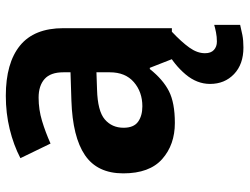

<svg xmlns="http://www.w3.org/2000/svg" viewBox="-116 -480 837 644"><g transform="rotate(-90 302.0 -158.5)"><path d="M302 -557Q412 -557 470.5 -509.5Q529 -462 529 -364V0H425L396 -74H392Q357 -30 318 -10Q279 10 211 10Q138 10 90 -32.5Q42 -75 42 -163Q42 -250 103 -291.5Q164 -333 286 -337L381 -340V-364Q381 -407 358.5 -427Q336 -447 296 -447Q256 -447 218 -435.5Q180 -424 142 -407L93 -508Q137 -531 190.5 -544Q244 -557 302 -557ZM381 -253 323 -251Q251 -249 223 -225Q195 -201 195 -162Q195 -128 215 -113.5Q235 -99 267 -99Q315 -99 348 -127.5Q381 -156 381 -208ZM445 111Q445 131 456 141Q467 151 484 151Q500 151 515 148Q530 145 540 142V229Q524 233 506 236.5Q488 240 464 240Q408 240 375 208.5Q342 177 342 128Q342 84 374 46Q406 8 452 -17L517 0Q483 32 464 58.5Q445 85 445 111Z"/></g></svg>

Font: Noto IKEA Latin
Style: Bold
Weight: 700
Designer: Monotype Design Team
Foundry: Monotype Imaging Inc.
Version: Version 1.0